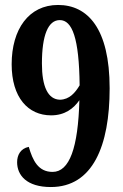

<svg xmlns="http://www.w3.org/2000/svg" viewBox="-20 -744 496 774"><path d="M185 10C354 10 422 -156 422 -388C422 -630 333 -724 214 -724C96 -724 27 -626 27 -485C27 -351 93 -279 186 -279C242 -279 277 -307 300 -340C295 -148 260 -51 192 -51C134 -51 112 -97 96 -152C62 -145 49 -118 49 -90C49 -38 87 10 185 10ZM222 -342C173 -343 149 -395 149 -488C149 -602 174 -663 221 -663C271 -663 299 -591 301 -400C283 -370 260 -343 222 -342Z"/></svg>

Font: Noto Serif Khmer ExtraCondensed
Style: Bold
Weight: 700
Width: 2
Designer: Danh Hong and the Monotype Design Team
Foundry: Monotype Imaging Inc.
Version: Version 2.004